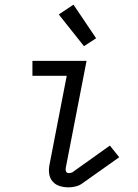

<svg xmlns="http://www.w3.org/2000/svg" viewBox="-20 -791 590 823"><path d="M274 12Q254 12 236 6.5Q218 1 206 -12.5Q194 -26 191 -45Q188 -64 192 -84L266 -466H119V-530H351L262 -72Q260 -64 263 -56.5Q266 -49 274 -49Q278 -49 283 -50Q288 -51 291 -53L451 -167L491 -117L330 -3Q318 5 303 8.5Q288 12 274 12ZM340 -593 232 -729 295 -771 392 -627Z"/></svg>

Font: Lode
Style: Italic
Weight: 400
Italic angle: -11°
Monospace: yes
Designer: Belleve Invis
Foundry: Belleve Invis
Version: Version 29.2.0; ttfautohint (v1.8.3)